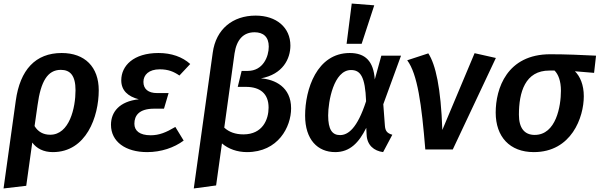

<svg xmlns="http://www.w3.org/2000/svg" viewBox="-22 -843 3382 1083"><path d="M326 -544C178 -544 91 -449 67 -275L-2 220L126 205L160 -39C184 -6 223 15 276 15C465 15 535 -185 535 -334C535 -465 457 -544 326 -544ZM261 -83C222 -83 192 -100 173 -132L190 -251C208 -383 246 -449 321 -449C374 -449 404 -417 404 -334C404 -235 370 -83 261 -83Z M808 15C887 15 960 -10 1014 -50L967 -127C915 -96 876 -80 828 -80C765 -80 736 -106 736 -145C736 -191 762 -230 848 -230H903L929 -318H864C814 -318 787 -341 787 -381C787 -421 818 -452 879 -452C927 -452 958 -439 990 -417L1051 -482C1007 -522 945 -544 872 -544C731 -544 662 -472 662 -390C662 -333 699 -299 761 -283C651 -271 604 -211 604 -139C604 -44 686 15 808 15Z M1071 220 1197 203 1230 -34C1266 -3 1316 15 1371 15C1547 15 1620 -127 1620 -232C1620 -353 1528 -395 1450 -401C1574 -424 1616 -512 1616 -586C1616 -688 1537 -755 1420 -755C1291 -755 1196 -679 1178 -546ZM1351 -85C1306 -85 1270 -98 1243 -123L1301 -542C1313 -621 1352 -661 1414 -661C1462 -661 1494 -636 1494 -580C1494 -524 1462 -443 1375 -443H1341L1319 -353H1365C1444 -353 1493 -316 1493 -236C1493 -170 1460 -85 1351 -85Z M1962 -823 1933 -596H2018L2089 -813ZM1951 -544C1765 -544 1699 -339 1699 -191C1699 -55 1770 15 1869 15C1952 15 2003 -39 2044 -122L2046 -82C2049 -24 2087 8 2139 15L2191 -83C2162 -91 2151 -104 2149 -135L2140 -255L2240 -529H2129L2092 -395C2085 -497 2039 -544 1951 -544ZM1958 -448C2011 -448 2038 -411 2043 -272C1993 -118 1941 -81 1896 -81C1852 -81 1829 -112 1829 -192C1829 -270 1860 -448 1958 -448Z M2394 -542 2275 -503C2333 -425 2356 -256 2377 0H2532L2775 -516L2655 -543L2473 -110C2465 -348 2435 -479 2394 -542Z M2989 15C3202 15 3271 -182 3271 -300C3271 -365 3250 -412 3221 -441L3329 -432L3340 -529C3260 -533 3169 -537 3082 -537C2837 -537 2774 -343 2774 -208C2774 -72 2853 15 2989 15ZM2994 -82C2936 -82 2905 -121 2905 -196C2905 -321 2939 -446 3078 -445H3106C3127 -424 3142 -387 3142 -331C3142 -245 3115 -82 2994 -82Z"/></svg>

Font: Fira Sans Medium
Style: Italic
Weight: 500
Italic angle: -8°
Designer: bBox Type GmbH & Carrois Corporate GbR & Edenspiekermann AG
Foundry: bBox Type GmbH & Carrois Corporate GbR & Edenspiekermann AG
Version: Version 4.301;PS 004.301;hotconv 1.0.88;makeotf.lib2.5.64775